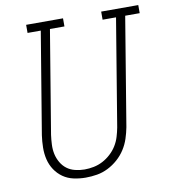

<svg xmlns="http://www.w3.org/2000/svg" viewBox="-83 -807 791 887"><g transform="rotate(-10 312.5 -363.5)"><path d="M248 8Q220 8 192 2Q164 -4 142 -19.5Q120 -35 105 -57.5Q90 -80 83.5 -107Q77 -134 77.5 -163Q78 -192 82 -220L161 -697H99V-735H272V-697H204L124 -214Q121 -192 120 -169Q119 -146 123.5 -125Q128 -104 139 -85Q150 -66 166.5 -53.5Q183 -41 205 -35.5Q227 -30 249 -30Q271 -30 293 -34.5Q315 -39 335 -49.5Q355 -60 372.5 -76Q390 -92 402 -111.5Q414 -131 420.5 -152.5Q427 -174 431 -195L514 -697H451V-735H625V-697H557L473 -189Q468 -163 459.5 -137Q451 -111 436 -87.5Q421 -64 399.5 -45Q378 -26 353 -13.5Q328 -1 301.5 3.5Q275 8 248 8Z"/></g></svg>

Font: Iosevka Etoile XLtObl
Style: Regular
Weight: 200
Italic angle: -9°
Designer: Belleve Invis
Foundry: Belleve Invis
Version: Version 15.5.2; ttfautohint (v1.8.4)